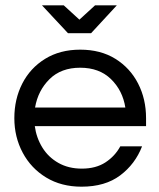

<svg xmlns="http://www.w3.org/2000/svg" viewBox="-20 -695 597 723"><path d="M287 8Q211 8 154 -26.5Q97 -61 65.5 -120Q34 -179 34 -250Q34 -322 64 -380.5Q94 -439 150 -473.5Q206 -508 282 -508Q359 -508 414.5 -473.5Q470 -439 500 -380.5Q530 -322 530 -250V-220H111Q117 -176 139.5 -139.5Q162 -103 200 -81.5Q238 -60 288 -60Q341 -60 377 -83.5Q413 -107 433 -144H515Q489 -77 432.5 -34.5Q376 8 287 8ZM112 -290H452Q442 -354 398 -397Q354 -440 282 -440Q210 -440 166.5 -397Q123 -354 112 -290ZM236 -570 138 -675H220L279 -621L338 -675H420L323 -570Z"/></svg>

Font: Questrial
Style: Regular
Weight: 400
Designer: Joe Prince, Laura Meseguer
Foundry: Joe Prince, Laura Meseguer
Version: Version 2.000; ttfautohint (v1.8.3)